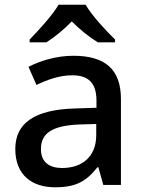

<svg xmlns="http://www.w3.org/2000/svg" viewBox="-20 -786 614 816"><path d="M344 -766H229C203 -721 143 -656 106 -618V-606H177C212 -628 250 -659 285 -695C321 -659 361 -627 396 -606H469V-618C431 -655 369 -721 344 -766ZM292 -549C220 -549 152 -528 101 -502L135 -425C181 -447 232 -466 287 -466C352 -466 390 -437 390 -358V-328L298 -325C127 -320 45 -263 45 -153C45 -41 117 10 214 10C304 10 347 -16 394 -75H398L419 0H494V-365C494 -491 427 -549 292 -549ZM317 -257 389 -259V-212C389 -118 327 -72 244 -72C191 -72 154 -96 154 -152C154 -215 194 -252 317 -257Z"/></svg>

Font: Noto Sans Devanagari UI Medium
Style: Regular
Weight: 500
Designer: Jelle Bosma - Monotype Design Team
Foundry: Monotype Imaging Inc.
Version: Version 2.004